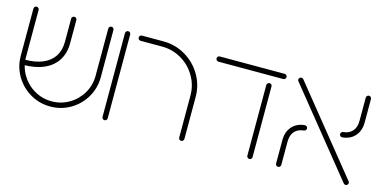

<svg xmlns="http://www.w3.org/2000/svg" viewBox="-58 -806 2181 1096"><g transform="rotate(15 1032.5 -257.5)"><path d="M34.1 -228.5V-507Q34.1 -513.3 38.7 -518Q43.3 -522.6 49.6 -522.6Q55.9 -522.6 60.4 -518Q64.8 -513.3 64.8 -507V-228.5Q64.8 -172.6 92.6 -125.4Q120.4 -78.1 167.6 -50.4Q214.8 -22.6 270.7 -22.6Q326.7 -22.6 373.9 -50.4Q421.1 -78.1 448.7 -125.4Q476.3 -172.6 476.3 -228.5V-507Q476.3 -513.3 480.9 -518Q485.6 -522.6 491.9 -522.6Q498.1 -522.6 502.6 -518Q507 -513.3 507 -507V-228.5Q507 -164.1 475.4 -109.8Q443.7 -55.6 389.4 -23.7Q335.2 8.1 270.7 8.1Q206.3 8.1 152 -23.7Q97.8 -55.6 65.9 -109.8Q34.1 -164.1 34.1 -228.5ZM257 -370.4V-507Q257 -513.3 261.7 -518Q266.3 -522.6 272.6 -522.6Q278.9 -522.6 283.3 -518Q287.8 -513.3 287.8 -507V-370.4Q287.8 -311.5 260.9 -269.1Q234.1 -226.7 183 -204.3Q131.9 -181.9 61.1 -181.9V-212.6Q123.7 -212.6 167.6 -231.1Q211.5 -249.6 234.3 -285Q257 -320.4 257 -370.4Z M575.2 -12.2V-507Q575.2 -513.3 579.8 -518Q584.4 -522.6 590.7 -522.6Q597 -522.6 601.5 -518Q605.9 -513.3 605.9 -507V-12.2Q605.9 -5.9 601.5 -1.3Q597 3.3 590.7 3.3Q584.4 3.3 579.8 -1.3Q575.2 -5.9 575.2 -12.2Z M1043.7 4.1Q1037.4 4.1 1033 -0.6Q1028.5 -5.2 1028.5 -11.5V-259.3Q1028.5 -321.1 997.6 -373.7Q966.7 -426.3 914.3 -457Q861.9 -487.8 800 -487.8H672.6Q666.3 -487.8 661.9 -492.4Q657.4 -497 657.4 -503.3Q657.4 -509.6 661.9 -514.1Q666.3 -518.5 672.6 -518.5H800Q870 -518.5 929.6 -483.5Q989.3 -448.5 1024.3 -388.9Q1059.3 -329.3 1059.3 -259.3V-11.5Q1059.3 -5.2 1054.6 -0.6Q1050 4.1 1043.7 4.1Z M1117.4 -503.3Q1117.4 -509.6 1121.9 -514.1Q1126.3 -518.5 1132.6 -518.5H1515.9Q1522.2 -518.5 1526.7 -514.1Q1531.1 -509.6 1531.1 -503.3Q1531.1 -497 1526.7 -492.4Q1522.2 -487.8 1515.9 -487.8H1132.6Q1126.3 -487.8 1121.9 -492.4Q1117.4 -497 1117.4 -503.3ZM1431.1 -12.2V-429.6Q1431.1 -435.9 1435.7 -440.4Q1440.4 -444.8 1446.7 -444.8Q1453 -444.8 1457.4 -440.4Q1461.9 -435.9 1461.9 -429.6V-12.2Q1461.9 -5.9 1457.4 -1.3Q1453 3.3 1446.7 3.3Q1440.4 3.3 1435.7 -1.3Q1431.1 -5.9 1431.1 -12.2Z M2003.7 -1.5 1603 -497.4Q1599.3 -501.9 1599.3 -507Q1599.3 -513.3 1603.9 -517.8Q1608.5 -522.2 1614.8 -522.2Q1621.9 -522.2 1626.3 -516.7L2027 -20.7Q2030.7 -16.3 2030.7 -11.1Q2030.7 -4.8 2026.3 -0.4Q2021.9 4.1 2015.6 4.1Q2008.1 4.1 2003.7 -1.5ZM1601.1 -11.5V-149.3Q1601.1 -198.9 1628.3 -229.8Q1655.6 -260.7 1702.6 -265.2Q1709.3 -265.9 1714.6 -261.5Q1720 -257 1720 -250Q1720 -244.1 1716.1 -239.6Q1712.2 -235.2 1706.3 -234.4Q1670.7 -231.5 1651.3 -209.3Q1631.9 -187 1631.9 -149.3V-11.5Q1631.9 -5.2 1627.4 -0.6Q1623 4.1 1616.7 4.1Q1610.4 4.1 1605.7 -0.6Q1601.1 -5.2 1601.1 -11.5ZM1910.4 -268.5Q1910.4 -274.4 1914.3 -278.9Q1918.1 -283.3 1924.1 -284.1Q1959.3 -287 1978.7 -309.3Q1998.1 -331.5 1998.1 -369.3V-507Q1998.1 -513.3 2002.8 -518Q2007.4 -522.6 2013.7 -522.6Q2020 -522.6 2024.4 -518Q2028.9 -513.3 2028.9 -507V-369.3Q2028.9 -319.6 2001.7 -288.7Q1974.4 -257.8 1927.4 -253.3Q1920.7 -252.6 1915.6 -257Q1910.4 -261.5 1910.4 -268.5Z"/></g></svg>

Font: 26F Galaxy Hebrew Ultra Light
Style: Regular
Weight: 200
Designer: C₂₉H₂₅N₃O₅
Version: Version 1.000